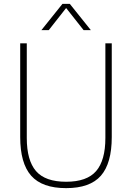

<svg xmlns="http://www.w3.org/2000/svg" viewBox="-20 -964 682 993"><path d="M322 9Q198 9 141.2 -55.2Q84.5 -119.5 84.5 -255.5V-740H118.5V-250.5Q118.5 -134.5 166.2 -79.2Q214 -24 322 -24Q429.5 -24 477.2 -79.2Q525 -134.5 525 -250.5V-740H558V-255.5Q558 -119.5 501.8 -55.2Q445.5 9 322 9ZM194 -808 303 -944H341L450 -808H412.5L322 -922.5L232 -808Z"/></svg>

Font: Encode Sans SmCnd Th
Style: Regular
Weight: 100
Width: 4
Designer: Multiple Designers
Foundry: Impallari Type
Version: Version 3.002; ttfautohint (v1.8.3) -l 8 -r 50 -G 200 -x 14 